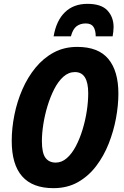

<svg xmlns="http://www.w3.org/2000/svg" viewBox="-20 -969 647 999"><path d="M258 10Q41 10 41 -236Q41 -302 55 -371.5Q69 -441 96.5 -504Q124 -567 165 -617Q206 -667 260 -696Q314 -725 382 -725Q492 -725 544 -662Q596 -599 596 -482Q596 -421 583.5 -353.5Q571 -286 545.5 -221.5Q520 -157 480 -104.5Q440 -52 385 -21Q330 10 258 10ZM270 -123Q301 -123 327.5 -146Q354 -169 374.5 -208Q395 -247 409.5 -294.5Q424 -342 431.5 -391Q439 -440 439 -484Q439 -594 370 -594Q337 -594 310 -570Q283 -546 262.5 -506Q242 -466 227.5 -418.5Q213 -371 205.5 -323Q198 -275 198 -235Q198 -173 216.5 -148Q235 -123 270 -123ZM259 -780Q273 -862 318 -905.5Q363 -949 435 -949Q507 -949 539 -914.5Q571 -880 571 -828Q571 -816 569.5 -804Q568 -792 566 -780H478Q478 -811 466.5 -829Q455 -847 426 -847Q398 -847 378.5 -832.5Q359 -818 349 -780Z"/></svg>

Font: Noto Sans Condensed ExtraBold
Style: Italic
Weight: 800
Width: 3
Italic angle: -12°
Designer: Monotype Design Team
Foundry: Monotype Imaging Inc.
Version: Version 2.013; ttfautohint (v1.8.4.7-5d5b)